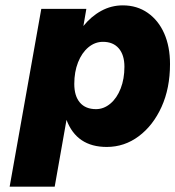

<svg xmlns="http://www.w3.org/2000/svg" viewBox="-20 -533 654 716"><path d="M134 -500H302L291 -436Q320 -472 357.5 -492.5Q395 -513 438 -513Q491 -513 531 -485Q571 -457 592.5 -408Q614 -359 614 -294Q614 -204 582.5 -134.5Q551 -65 497.5 -25Q444 15 378 15Q266 15 228 -86L184 163H16ZM444 -284Q444 -328 423 -352.5Q402 -377 364 -377Q334 -377 309.5 -356.5Q285 -336 271 -300.5Q257 -265 257 -220Q257 -175 278 -150.5Q299 -126 338 -126Q367 -126 391.5 -146.5Q416 -167 430 -203Q444 -239 444 -284Z"/></svg>

Font: Overused Grotesk ExtraBold
Style: Italic
Weight: 800
Italic angle: -10°
Version: Version 0.003